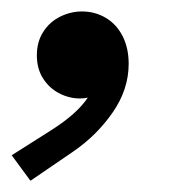

<svg xmlns="http://www.w3.org/2000/svg" viewBox="-58 -164 328 335"><path d="M-37.6 106.9 33.2 62Q76.7 34.2 95.2 6.3Q89.4 7.8 81.5 7.8Q63 7.8 45.7 -1Q28.3 -9.8 17.3 -26.9Q6.3 -43.9 6.3 -67.4Q6.3 -91.3 17.6 -108.6Q28.8 -126 47.1 -135Q65.4 -144 85 -144Q107.9 -144 126.7 -132.8Q145.5 -121.6 156 -100.8Q166.5 -80.1 166.5 -52.7Q166.5 -7.8 138.4 32.5Q110.4 72.8 68.8 101.1L-4.9 151.4Z"/></svg>

Font: Reddit Sans Chocolate SemiBold
Style: Italic
Weight: 600
Italic angle: -11.25°
Designer: Stephen Hutchings
Version: Version 1.013